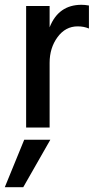

<svg xmlns="http://www.w3.org/2000/svg" viewBox="-40 -532 399 801"><path d="M57 249H-20L61 51H170ZM167 0H69V-507H167V-418Q204 -512 300 -512Q314 -512 331 -509V-413Q310 -422 284 -422Q233 -422 200 -377Q167 -332 167 -270Z"/></svg>

Font: Hind Madurai Medium
Style: Regular
Weight: 500
Designer: Jyotish Sonowal
Foundry: Indian Type Foundry
Version: Version 1.001;PS 1.0;hotconv 1.0.86;makeotf.lib2.5.63406; tt